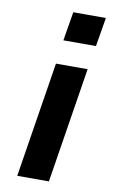

<svg xmlns="http://www.w3.org/2000/svg" viewBox="-84 -779 491 824"><g transform="rotate(10 161.0 -366.5)"><path d="M146 -607 167 -733H309L288 -607ZM52 0 132 -503H270L190 0Z"/></g></svg>

Font: Nunito Sans 6pt
Style: Bold Italic
Weight: 700
Italic angle: -9°
Version: Version 3.101;gftools[0.9.27]